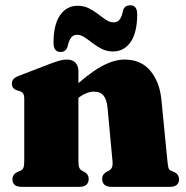

<svg xmlns="http://www.w3.org/2000/svg" viewBox="-20 -728 723 748"><path d="M285.5 -452V-103Q285.5 -83.5 288.5 -75.5Q291.5 -67.5 299 -63.5L309 -58Q325.5 -49 325.5 -31.5Q325.5 0 288 0H65.5Q46 0 37.2 -7.8Q28.5 -15.5 28.5 -29.5Q28.5 -39 33.5 -46.5Q38.5 -54 49.5 -58.5L61 -63.5Q68.5 -67 71.5 -75.2Q74.5 -83.5 74.5 -103V-341.5Q74.5 -357 70.2 -363.5Q66 -370 57.5 -372.5L46.5 -376Q36 -379.5 31.2 -385.8Q26.5 -392 26.5 -402Q26.5 -413.5 33 -420.5Q39.5 -427.5 57 -434L170 -477.5Q195 -487 210.5 -491.5Q226 -496 240.5 -496Q262.5 -496 274 -483.5Q285.5 -471 285.5 -452ZM267.5 -330 238 -361.5 253.5 -375.5Q323.5 -440.5 373.2 -468.2Q423 -496 465 -496Q529.5 -496 566 -452Q602.5 -408 609 -337.5L632 -103Q634 -83.5 636 -75.2Q638 -67 645 -63.5L656.5 -58.5Q667.5 -54 672.5 -46.5Q677.5 -39 677.5 -29.5Q677.5 -15.5 668.8 -7.8Q660 0 640.5 0H415.5Q378 0 378 -31.5Q378 -49 394.5 -58L404.5 -63.5Q412 -67.5 416 -75.5Q420 -83.5 418 -103L399 -307.5Q396 -339.5 383.8 -355.2Q371.5 -371 346.5 -371Q331 -371 314.8 -364.2Q298.5 -357.5 285 -346ZM420 -527.5Q397 -527.5 377.2 -537.2Q357.5 -547 340.8 -560Q324 -573 309.2 -582.8Q294.5 -592.5 280.5 -592.5Q265 -592.5 256.5 -580.8Q248 -569 242.5 -544Q235.5 -525.5 216 -525.5Q188.5 -525.5 188.5 -561.5Q188.5 -632 214 -668.8Q239.5 -705.5 283 -705.5Q306.5 -705.5 326 -695.8Q345.5 -686 362 -673.2Q378.5 -660.5 393.2 -650.8Q408 -641 422 -641Q438.5 -641 447 -653Q455.5 -665 460 -690Q467.5 -707.5 487.5 -707.5Q514.5 -707.5 514.5 -672.5Q514.5 -601.5 489 -564.5Q463.5 -527.5 420 -527.5Z"/></svg>

Font: Fraunces Black
Style: Regular
Weight: 900
Version: Version 1.000;[b76b70a41]